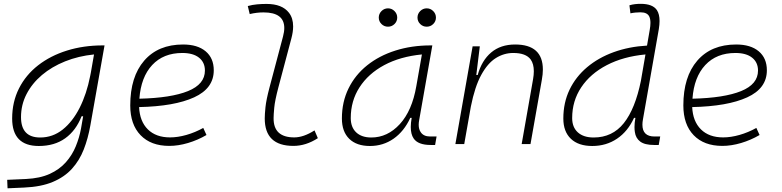

<svg xmlns="http://www.w3.org/2000/svg" viewBox="-20 -763 4142 1017"><path d="M20 234.4 18.1 189.5 117.7 185.1Q191.9 181.6 243.7 158Q295.4 134.3 328.9 96.4Q362.3 58.6 381.3 12.2Q400.4 -34.2 409.2 -82.5L420.4 -147H412.1Q382.3 -71.3 325.4 -30.5Q268.6 10.3 185.5 10.3Q44.4 10.3 44.4 -135.3Q44.4 -223.1 80.6 -294.7Q116.7 -366.2 181.9 -417Q247.1 -467.8 334.5 -495.1Q421.9 -522.5 524.4 -522.5H533.7L458.5 -98.1Q446.3 -29.3 423.6 28.8Q400.9 86.9 361.1 130.9Q321.3 174.8 259.5 200.7Q197.8 226.6 107.9 230.5ZM478 -474.6Q395.5 -466.3 325 -438Q254.4 -409.7 202.1 -365.5Q149.9 -321.3 120.6 -264.6Q91.3 -208 91.3 -142.6Q91.3 -34.7 192.9 -34.7Q259.3 -34.7 312 -76.7Q364.7 -118.7 401.9 -192.1Q439 -265.6 457.5 -359.9L461.4 -379.4Z M880.9 -35.2Q921.4 -35.2 967.5 -48.3Q1013.7 -61.5 1056.6 -85.4L1073.7 -47.9Q1027.8 -21 976.1 -5.6Q924.3 9.8 876.5 9.8Q779.3 9.8 724.6 -46.9Q669.9 -103.5 669.9 -204.6Q669.9 -356.4 743.9 -441.9Q817.9 -527.3 949.7 -527.3Q1026.4 -527.3 1069.3 -491.2Q1112.3 -455.1 1112.3 -390.6Q1112.3 -294.9 1008.1 -247.3Q903.8 -199.7 716.8 -195.8Q720.2 -120.1 763.2 -77.6Q806.2 -35.2 880.9 -35.2ZM718.3 -240.2Q886.2 -244.1 975.8 -280.5Q1065.4 -316.9 1065.4 -389.2Q1065.4 -432.6 1034.2 -457.5Q1002.9 -482.4 945.8 -482.4Q845.7 -482.4 786.1 -418.5Q726.6 -354.5 718.3 -240.2Z M1534.2 9.8Q1382.3 9.8 1382.3 -135.7Q1382.3 -157.2 1386.2 -195.6Q1390.1 -233.9 1407.7 -300.3L1479 -569.3Q1485.8 -594.7 1485.8 -614.7Q1485.8 -697.3 1376 -697.3Q1339.4 -697.3 1302.7 -688.5L1292.5 -731Q1316.9 -737.8 1341.8 -740Q1366.7 -742.2 1391.6 -742.2Q1474.6 -742.2 1510.7 -695.3Q1532.7 -667 1532.7 -623Q1532.7 -594.7 1523.4 -559.6L1454.6 -300.3Q1436 -230 1432.6 -192.1Q1429.2 -154.3 1429.2 -138.2Q1427.7 -35.2 1538.6 -35.2Q1587.9 -35.2 1646 -72.3L1663.6 -31.2Q1600.6 9.8 1534.2 9.8Z M1939.5 10.3Q1868.7 10.3 1829.8 -27.8Q1791 -65.9 1791 -135.3Q1791 -223.1 1826.2 -294.7Q1861.3 -366.2 1924.8 -417Q1988.3 -467.8 2074.2 -495.1Q2160.2 -522.5 2261.2 -522.5H2270L2200.2 -126Q2197.8 -113.3 2197.8 -102.1Q2197.8 -78.1 2208.5 -63Q2223.6 -40 2258.3 -40H2292.5L2284.7 4.9H2261.7Q2193.8 4.9 2170.9 -29.8Q2155.8 -51.8 2155.8 -90.3Q2155.8 -111.8 2160.6 -138.7H2153.3Q2120.1 -66.9 2064.7 -28.3Q2009.3 10.3 1939.5 10.3ZM1946.8 -34.7Q2032.7 -34.7 2097.7 -105.5Q2162.6 -176.3 2185.1 -306.2L2214.8 -474.6Q2099.6 -463.4 2015.1 -418Q1930.7 -372.6 1884.3 -300.5Q1837.9 -228.5 1837.9 -137.7Q1837.9 -88.9 1866.7 -61.8Q1895.5 -34.7 1946.8 -34.7ZM2035.2 -621.6Q2015.1 -621.6 2000.7 -635.7Q1986.3 -649.9 1986.3 -669.9Q1986.3 -689.9 2000.7 -704.3Q2015.1 -718.8 2035.2 -718.8Q2055.2 -718.8 2069.6 -704.3Q2084 -689.9 2084 -669.9Q2084 -649.9 2069.6 -635.7Q2055.2 -621.6 2035.2 -621.6ZM2240.2 -621.6Q2220.2 -621.6 2205.8 -635.7Q2191.4 -649.9 2191.4 -669.9Q2191.4 -689.9 2205.8 -704.3Q2220.2 -718.8 2240.2 -718.8Q2260.3 -718.8 2274.7 -704.3Q2289.1 -689.9 2289.1 -669.9Q2289.1 -649.9 2274.7 -635.7Q2260.3 -621.6 2240.2 -621.6Z M2392.1 0 2483.4 -517.6H2521.5L2502.9 -365.7H2510.3Q2531.7 -442.9 2581.8 -485.1Q2631.8 -527.3 2708.5 -527.3Q2855.5 -527.3 2855.5 -394.5Q2855.5 -370.1 2850.1 -340.3L2790 0H2743.2L2803.7 -344.2Q2807.6 -366.7 2807.6 -385.7Q2807.6 -424.3 2791 -447.8Q2765.6 -482.4 2698.7 -482.4Q2649.4 -482.4 2606.2 -455.3Q2563 -428.2 2529.1 -366.2Q2495.1 -304.2 2474.1 -198.7L2439 0Z M3117.2 10.3Q3043.9 10.3 3003.9 -27.8Q2963.9 -65.9 2963.9 -135.3Q2963.9 -219.2 2996.8 -287.8Q3029.8 -356.4 3089.8 -407Q3149.9 -457.5 3230.7 -486.8Q3311.5 -516.1 3407.2 -521.5L3421.4 -604Q3425.3 -625.5 3425.3 -641.6Q3425.3 -662.1 3419.4 -674.8Q3408.7 -697.8 3372.6 -697.8Q3359.4 -697.8 3345.9 -696.5Q3332.5 -695.3 3319.3 -692.4L3314 -734.9Q3328.6 -739.3 3343.5 -741Q3358.4 -742.7 3373.5 -742.7Q3437 -742.7 3459.5 -709.5Q3473.6 -688 3473.6 -651.9Q3473.6 -632.3 3469.7 -608.9L3385.7 -131.3Q3382.8 -115.7 3382.8 -102.5Q3382.8 -40 3446.8 -40H3477.1L3469.2 4.9H3444.3Q3395 4.9 3371.1 -13.2Q3347.2 -31.2 3342.8 -63.5Q3340.8 -75.7 3340.8 -89.8Q3340.8 -112.3 3345.7 -138.7H3338.4Q3305.7 -66.9 3248.3 -28.3Q3190.9 10.3 3117.2 10.3ZM3375 -335.9V-336.4L3398.9 -474.6Q3281.2 -463.4 3194.1 -418Q3106.9 -372.6 3058.8 -300.5Q3010.7 -228.5 3010.7 -137.7Q3010.7 -88.9 3040.8 -61.8Q3070.8 -34.7 3124.5 -34.7Q3223.6 -34.7 3284.2 -110.6Q3344.7 -186.5 3375 -335.9Z M3810.5 -35.2Q3851.1 -35.2 3897.2 -48.3Q3943.4 -61.5 3986.3 -85.4L4003.4 -47.9Q3957.5 -21 3905.8 -5.6Q3854 9.8 3806.2 9.8Q3709 9.8 3654.3 -46.9Q3599.6 -103.5 3599.6 -204.6Q3599.6 -356.4 3673.6 -441.9Q3747.6 -527.3 3879.4 -527.3Q3956.1 -527.3 3999 -491.2Q4042 -455.1 4042 -390.6Q4042 -294.9 3937.7 -247.3Q3833.5 -199.7 3646.5 -195.8Q3649.9 -120.1 3692.9 -77.6Q3735.8 -35.2 3810.5 -35.2ZM3647.9 -240.2Q3815.9 -244.1 3905.5 -280.5Q3995.1 -316.9 3995.1 -389.2Q3995.1 -432.6 3963.9 -457.5Q3932.6 -482.4 3875.5 -482.4Q3775.4 -482.4 3715.8 -418.5Q3656.2 -354.5 3647.9 -240.2Z"/></svg>

Font: CaskaydiaCove NFP ExtraLight
Style: Italic
Weight: 200
Italic angle: -10°
Designer: Aaron Bell
Foundry: Saja Typeworks
Version: Version 2111.001; VTT 6.35;Nerd Fonts 3.1.1